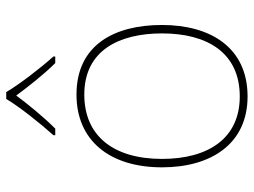

<svg xmlns="http://www.w3.org/2000/svg" viewBox="-119 -684 813 615"><g transform="rotate(-90 287.5 -376.5)"><path d="M300 -763H278C254 -722 199 -653 162 -612V-606H183C220 -643 261 -693 289 -731C317 -693 356 -643 393 -606H414V-612C377 -653 324 -722 300 -763ZM515 -264C515 -417 451 -538 292 -538C145 -538 59 -432 59 -264C59 -107 134 10 286 10C443 10 515 -109 515 -264ZM86 -264C86 -420 160 -513 292 -513C433 -513 488 -402 488 -264C488 -119 426 -15 286 -15C151 -15 86 -117 86 -264Z"/></g></svg>

Font: Noto Sans Telugu Thin
Style: Regular
Weight: 100
Designer: Jelle Bosma - Monotype Design Team
Foundry: Monotype Imaging Inc.
Version: Version 2.005